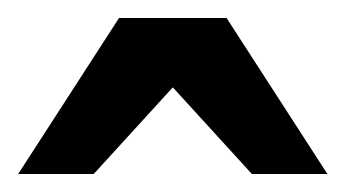

<svg xmlns="http://www.w3.org/2000/svg" viewBox="-20 -742 380 211"><path d="M256.8 -550.8 169.9 -646 83 -550.8H0L110.8 -722.2H229L339.8 -550.8Z"/></svg>

Font: Charis SIL Viet
Style: Bold
Weight: 700
Foundry: SIL International
Version: Version 5.000